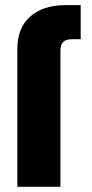

<svg xmlns="http://www.w3.org/2000/svg" viewBox="-20 -720 356 740"><path d="M291 -568.8H257.8Q234.9 -568.8 223.9 -558.6Q212.9 -548.3 212.9 -525.9V0H46.9V-532.2Q46.9 -612.3 96.4 -656.2Q146 -700.2 231.9 -700.2H291Z"/></svg>

Font: Overused Grotesk ExtraBold
Style: Regular
Weight: 800
Version: Version 0.002